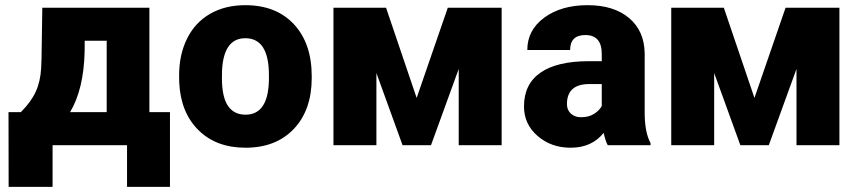

<svg xmlns="http://www.w3.org/2000/svg" viewBox="-20 -558 3311 738"><path d="M60.1 -127Q99.6 -166.5 117.4 -205.6Q135.3 -244.6 138.2 -296.4L139.6 -332.5L142.6 -528.3H554.2V-127H633.3V160.2H468.3V0H182.1V160.2H13.2L12.7 -127ZM249.5 -127H390.1V-401.4H305.7L305.2 -357.9Q301.8 -215.3 249.5 -127Z M668.5 -269Q668.5 -348.1 699.2 -409.9Q730 -471.7 787.6 -504.9Q845.2 -538.1 922.9 -538.1Q1041.5 -538.1 1109.9 -464.6Q1178.2 -391.1 1178.2 -264.6V-258.8Q1178.2 -135.3 1109.6 -62.7Q1041 9.8 923.8 9.8Q811 9.8 742.7 -57.9Q674.3 -125.5 668.9 -241.2ZM833 -258.8Q833 -185.5 856 -151.4Q878.9 -117.2 923.8 -117.2Q1011.7 -117.2 1013.7 -252.4V-269Q1013.7 -411.1 922.9 -411.1Q840.3 -411.1 833.5 -288.6Z M1581.5 -181.6 1701.2 -528.3H1908.2V0H1743.2V-293L1636.7 0H1527.3L1426.8 -277.3V0H1261.7V-528.3H1463.9Z M2315.9 0Q2307.1 -16.1 2300.3 -47.4Q2254.9 9.8 2173.3 9.8Q2098.6 9.8 2046.4 -35.4Q1994.1 -80.6 1994.1 -148.9Q1994.1 -234.9 2057.6 -278.8Q2121.1 -322.8 2242.2 -322.8H2293V-350.6Q2293 -423.3 2230 -423.3Q2171.4 -423.3 2171.4 -365.7H2006.8Q2006.8 -442.4 2072 -490.2Q2137.2 -538.1 2238.3 -538.1Q2339.4 -538.1 2397.9 -488.8Q2456.5 -439.5 2458 -353.5V-119.6Q2459 -46.9 2480.5 -8.3V0ZM2212.9 -107.4Q2243.7 -107.4 2263.9 -120.6Q2284.2 -133.8 2293 -150.4V-234.9H2245.1Q2159.2 -234.9 2159.2 -157.7Q2159.2 -135.3 2174.3 -121.3Q2189.5 -107.4 2212.9 -107.4Z M2879.9 -181.6 2999.5 -528.3H3206.5V0H3041.5V-293L2935.1 0H2825.7L2725.1 -277.3V0H2560.1V-528.3H2762.2Z"/></svg>

Font: Roboto
Style: Regular
Weight: 900
Designer: Google
Version: Version 2.001171; 2014